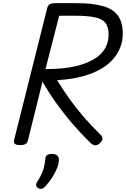

<svg xmlns="http://www.w3.org/2000/svg" viewBox="-20 -908 800 1220"><path d="M109 14Q87 14 76 7Q65 0 69 -16L281 -861Q285 -875 297 -881.5Q309 -888 331 -888H466Q568 -888 633.5 -869.5Q699 -851 729.5 -808.5Q760 -766 760 -695Q760 -652 747 -615Q734 -578 709.5 -545.5Q685 -513 649.5 -488Q614 -463 567.5 -444Q521 -425 464.5 -413.5Q408 -402 343 -399Q379 -339 421 -280.5Q463 -222 512 -165Q561 -108 619 -52Q628 -44 631 -30Q634 -16 612 4Q598 17 583.5 15Q569 13 556 1Q500 -53 444.5 -117Q389 -181 339 -251Q289 -321 250 -389L157 -14Q153 0 142 7Q131 14 109 14ZM269 -469Q325 -469 373 -473.5Q421 -478 461.5 -487.5Q502 -497 535 -511Q568 -525 593.5 -543Q619 -561 636 -583.5Q653 -606 661.5 -632.5Q670 -659 670 -689Q670 -735 651 -761Q632 -787 585.5 -797.5Q539 -808 458 -808H356ZM224 288Q212 281 210 270.5Q208 260 216 248Q233 221 243.5 199Q254 177 259.5 154Q265 131 268 101Q269 84 280 77Q291 70 310 70Q333 70 344.5 81Q356 92 354 111Q353 136 341 164.5Q329 193 311 220.5Q293 248 272 272Q260 286 248.5 290.5Q237 295 224 288Z"/></svg>

Font: Playwrite DE SAS
Style: Regular
Weight: 400
Designer: Veronika Burian, José Scaglione
Foundry: TypeTogether
Version: Version 1.002